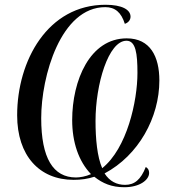

<svg xmlns="http://www.w3.org/2000/svg" viewBox="-20 -745 728 806"><path d="M502 41C567 41 606 10 606 -19C606 -31 601 -39 592 -44C571 9 545 31 505 31C470 31 440 16 419 -17C562 -93 649 -252 649 -407C649 -507 611 -584 512 -584C357 -584 283 -407 283 -241C283 -148 310 -68 362 -14C340 -4 315 0 299 0C203 0 153 -81 153 -249C153 -425 235 -715 422 -715C463 -715 489 -693 504 -645C517 -649 528 -660 528 -675C528 -704 493 -725 423 -725C180 -725 52 -490 52 -261C52 -92 145 10 289 10C321 10 348 6 376 -3C411 25 449 41 502 41ZM409 -39C388 -87 381 -162 381 -237C381 -391 435 -574 511 -574C550 -574 557 -520 557 -439C557 -320 513 -122 409 -39Z"/></svg>

Font: Noto Serif Display SemiCondensed
Style: Italic
Weight: 400
Width: 4
Italic angle: -12°
Designer: Monotype Design Team
Foundry: Monotype Imaging Inc.
Version: Version 2.009